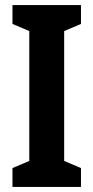

<svg xmlns="http://www.w3.org/2000/svg" viewBox="-20 -734 366 754"><path d="M298 0H29V-74L95 -102V-612L29 -640V-714H298V-640L232 -612V-102L298 -74Z"/></svg>

Font: Noto Sans Arabic ExtCond
Style: Bold
Weight: 700
Width: 2
Designer: Monotype Design Team, Nadine Chahine, Nizar Qandah and Khaled Hosny
Foundry: Monotype Imaging Inc.
Version: Version 2.012; ttfautohint (v1.8.4.7-5d5b)